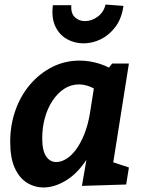

<svg xmlns="http://www.w3.org/2000/svg" viewBox="-20 -814 631 846"><path d="M172 12Q132 12 98.5 -9Q65 -30 45 -74Q25 -118 25 -189Q25 -263 48 -328Q71 -393 113 -442Q155 -491 210.5 -519Q266 -547 331 -547Q374 -547 419 -533Q464 -519 509 -486L447 -499L474 -534H548L468 -29L421 -118L548 -76L536 -1L341 5L371 -169L412 -243Q395 -159 355.5 -102Q316 -45 267 -16.5Q218 12 172 12ZM228 -100Q249 -100 271.5 -113.5Q294 -127 314.5 -154.5Q335 -182 351 -221.5Q367 -261 376 -313L398 -452L421 -406Q396 -425 373 -433.5Q350 -442 328 -442Q292 -442 262.5 -422.5Q233 -403 211 -369.5Q189 -336 177.5 -293.5Q166 -251 166 -205Q166 -151 183 -125.5Q200 -100 228 -100ZM348 -623Q308 -623 274.5 -642Q241 -661 223.5 -698.5Q206 -736 213 -791H294Q292 -754 310.5 -737.5Q329 -721 354 -721Q384 -721 410.5 -740.5Q437 -760 445 -794L524 -788Q516 -732 488.5 -695.5Q461 -659 424 -641Q387 -623 348 -623Z"/></svg>

Font: Bitter Thin
Style: Bold Italic
Weight: 700
Italic angle: -9°
Version: Version 3.021